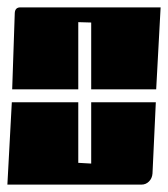

<svg xmlns="http://www.w3.org/2000/svg" viewBox="-20 -510 455 520"><path d="M0 -10 12 -233H192V-69L227 -67V-233H402L393 -40Q392 -27 383.5 -18.5Q375 -10 363 -10ZM13 -268 20 -475Q21 -490 35 -490H415L403 -268H227V-449L192 -450V-268Z"/></svg>

Font: PrimecolorCV1
Style: Medium
Weight: 500
Designer: gluk
Foundry: gluk
Version: Version 0.672